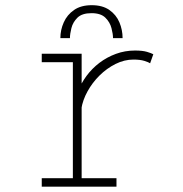

<svg xmlns="http://www.w3.org/2000/svg" viewBox="-20 -702 690 722"><path d="M137 0V-32H254V-468H137V-500H287V-371V-32H418V0ZM286 -293 259.5 -297Q261 -327.5 273 -358.2Q285 -389 305.5 -416.8Q326 -444.5 354 -465.8Q382 -487 416 -499.5Q450 -512 488 -512Q516 -512 532.8 -507Q549.5 -502 556.5 -498L544.5 -464Q539 -468 523 -473Q507 -478 482 -478Q447.5 -478 414.5 -461.5Q381.5 -445 354.2 -418Q327 -391 309 -358.2Q291 -325.5 286 -293ZM325 -682.5Q365.5 -682.5 391.2 -664.5Q417 -646.5 429 -618Q441 -589.5 441 -558.5H405Q405 -574 399.2 -596.2Q393.5 -618.5 376.2 -635.5Q359 -652.5 324 -652.5Q288.5 -652.5 271.2 -635.5Q254 -618.5 248.5 -596.2Q243 -574 243 -558.5H207Q207 -589.5 219.8 -618Q232.5 -646.5 258.5 -664.5Q284.5 -682.5 325 -682.5Z"/></svg>

Font: Trispace Thin Thin
Style: Regular
Weight: 250
Version: Version 1.210